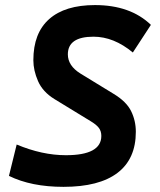

<svg xmlns="http://www.w3.org/2000/svg" viewBox="-20 -723 626 753"><path d="M229 9.8Q102.5 9.8 15.1 -33.2L45.4 -156.2Q145.5 -114.3 238.3 -114.3Q377.4 -114.3 377.4 -189.9Q377.4 -208.5 367.7 -221.4Q357.9 -234.4 335 -248L193.4 -334.5Q147.5 -362.8 129.2 -404.8Q110.8 -446.8 110.8 -486.8Q110.8 -593.3 172.9 -648.2Q234.9 -703.1 352.5 -703.1Q491.2 -703.1 571.8 -625.5L501 -517.1Q426.3 -579.1 346.7 -579.1Q246.1 -579.1 246.1 -509.8Q246.1 -465.3 295.4 -434.6L426.3 -354.5Q475.6 -324.7 494.1 -287.4Q512.7 -250 512.7 -206.1Q512.7 -99.6 440.7 -44.9Q368.7 9.8 229 9.8Z"/></svg>

Font: CaskaydiaCove NF
Style: Bold Italic
Weight: 700
Italic angle: -10°
Designer: Aaron Bell
Foundry: Saja Typeworks
Version: Version 2111.001; VTT 6.35;Nerd Fonts 3.2.1